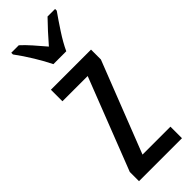

<svg xmlns="http://www.w3.org/2000/svg" viewBox="-255 -789 812 812"><g transform="rotate(-45 151.5 -383.0)"><path d="M282 0H25V-55L186 -468H35V-537H275V-478L115 -69H282ZM119 -606Q103 -639 78 -680Q53 -721 27 -756V-766H72Q91 -749 113.5 -723.5Q136 -698 158 -672Q184 -702 201.5 -721Q219 -740 244 -766H289V-756Q267 -725 239.5 -683Q212 -641 196 -606Z"/></g></svg>

Font: Noto Sans Gurmukhi ExtraCondensed
Style: Regular
Weight: 400
Width: 2
Designer: Jelle Bosma - Monotype Design Team
Foundry: Monotype Imaging Inc.
Version: Version 2.004; ttfautohint (v1.8.4.7-5d5b)